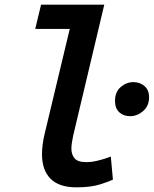

<svg xmlns="http://www.w3.org/2000/svg" viewBox="-20 -791 659 823"><path d="M308 12Q233 12 196.5 -25Q160 -62 160 -130Q160 -150 163 -173Q166 -196 172 -220L279 -667H131L156 -771H427L294 -211Q291 -197 288.5 -181.5Q286 -166 286 -154Q286 -129 299.5 -112.5Q313 -96 351 -96Q372 -96 393 -101Q414 -106 431 -111.5Q448 -117 455 -120L464 -21Q453 -15 412 -1.5Q371 12 308 12ZM538 -293Q509 -293 491 -310Q473 -327 473 -358Q473 -397 497.5 -418Q522 -439 552 -439Q580 -439 599.5 -422Q619 -405 619 -374Q619 -337 593.5 -315Q568 -293 538 -293Z"/></svg>

Font: Ubuntu Sans Mono SemiBold
Style: Italic
Weight: 600
Italic angle: -13.5°
Monospace: yes
Designer: Dalton Maag Ltd
Foundry: Dalton Maag Ltd
Version: Version 1.006